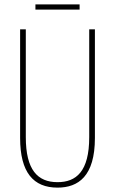

<svg xmlns="http://www.w3.org/2000/svg" viewBox="-20 -848 526 878"><path d="M344 -828H142V-804H344ZM414 -217V-714H388V-221C388 -63 328 -15 243 -15C152 -15 98 -71 98 -221V-714H72V-217C72 -59 133 10 243 10C338 10 414 -42 414 -217Z"/></svg>

Font: Noto Sans Malayalam ExtraCondensed Thin
Style: Regular
Weight: 100
Width: 2
Designer: Jelle Bosma - Monotype Design Team
Foundry: Monotype Imaging Inc.
Version: Version 2.104